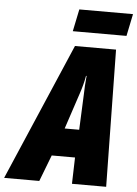

<svg xmlns="http://www.w3.org/2000/svg" viewBox="-118 -955 715 1001"><g transform="rotate(5 239.5 -454.5)"><path d="M232 -793H513L537 -909H256ZM-58 0H126L179 -138H301L297 0H476L465 -717H250ZM234 -284 296 -471C307 -504 315 -532 321 -567H324C320 -530 319 -500 318 -468L310 -284Z"/></g></svg>

Font: Noto Sans UI Condensed Black
Style: Italic
Weight: 900
Width: 3
Italic angle: -192°
Designer: Monotype Design Team
Foundry: Monotype Imaging Inc.
Version: Version 1.901